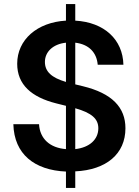

<svg xmlns="http://www.w3.org/2000/svg" viewBox="-20 -838 686 949"><path d="M306 91H352V9C505 2 600 -77 600 -204C600 -307 534 -377 389 -412L352 -421V-627C420 -619 458 -578 463 -518H590C587 -643 495 -728 352 -736V-818H306V-736C164 -728 65 -642 65 -523C65 -420 135 -358 258 -327L306 -315V-101C227 -107 177 -152 173 -224H46C50 -76 150 3 306 10ZM202 -532C202 -581 241 -620 306 -627V-433C235 -454 202 -484 202 -532ZM352 -101V-303C433 -280 466 -251 466 -204C466 -149 423 -109 352 -101Z"/></svg>

Font: Wafeq Semi Bold
Style: Regular
Weight: 600
Designer: Rasmus Andersson & Azza Alameddine
Foundry: Google & TypeTogether
Version: Version 3.000;January 28, 2025;FontCreator 15.0.0.3014 64-bi